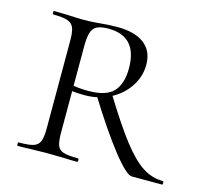

<svg xmlns="http://www.w3.org/2000/svg" viewBox="-76 -557 692 643"><g transform="rotate(15 269.5 -235.5)"><path d="M242 0Q215 0 200 -1L139 -2L81 -1Q65 0 36 0Q34 0 34 -6Q34 -12 36 -12Q71 -12 87 -17Q103 -22 109 -36.5Q115 -51 115 -81V-387Q115 -417 109 -431Q103 -445 87 -450.5Q71 -456 37 -456Q35 -456 35 -462Q35 -468 37 -468L82 -467Q118 -465 139 -465Q158 -465 173 -466Q188 -467 198 -468Q230 -471 256 -471Q317 -471 349.5 -446Q382 -421 382 -374Q382 -333 359 -298Q336 -263 296.5 -242.5Q257 -222 209 -222Q177 -222 154 -226L153 -246Q178 -239 216 -239Q279 -239 304 -266.5Q329 -294 329 -347Q329 -458 229 -458Q189 -458 177 -441Q165 -424 165 -385V-81Q165 -50 170.5 -36Q176 -22 191.5 -17Q207 -12 242 -12Q245 -12 245 -6Q245 0 242 0ZM537 0H432Q413 0 364 -62Q315 -124 248 -232L294 -253Q353 -157 392 -106.5Q431 -56 464.5 -34Q498 -12 537 -12Q539 -12 539 -6Q539 0 537 0Z"/></g></svg>

Font: Cormorant Unicase Light
Style: Regular
Weight: 300
Designer: Christian Thalmann (Catharsis Fonts)
Foundry: Catharsis Fonts
Version: Version 4.000